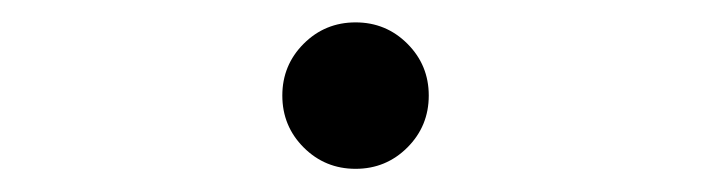

<svg xmlns="http://www.w3.org/2000/svg" viewBox="-20 -547 626 169"><path d="M293 -398.4Q266.1 -398.4 247.3 -417.2Q228.5 -436 228.5 -462.9Q228.5 -489.7 247.3 -508.5Q266.1 -527.3 293 -527.3Q319.8 -527.3 338.6 -508.5Q357.4 -489.7 357.4 -462.9Q357.4 -436 338.6 -417.2Q319.8 -398.4 293 -398.4Z"/></svg>

Font: Cascadia Mono NF SemiLight
Style: Regular
Weight: 350
Monospace: yes
Designer: Aaron Bell
Foundry: Saja Typeworks
Version: Version 2404.023; ttfautohint (v1.8.4)